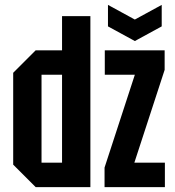

<svg xmlns="http://www.w3.org/2000/svg" viewBox="-20 -766 715 786"><path d="M350 -700V0H126L34 -92V-468L126 -560H234V-700ZM150 -100H234V-460H150ZM408 0V-80L532 -460H409V-560H654V-480L530 -100H655V0ZM642 -746V-658L532 -598L422 -658V-746L532 -686Z"/></svg>

Font: Tektur Condensed Medium
Style: Regular
Weight: 500
Width: 3
Designer: Adam Jagosz
Foundry: Adam Jagosz
Version: Version 1.005;gftools[0.9.30]